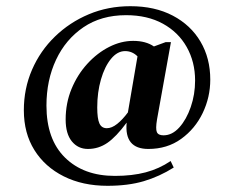

<svg xmlns="http://www.w3.org/2000/svg" viewBox="-20 -590 756 620"><path d="M327 10Q247 10 186 -20.5Q125 -51 91 -105.5Q57 -160 57 -234Q57 -304 83.5 -365Q110 -426 157.5 -472Q205 -518 267 -544Q329 -570 401 -570Q480 -570 538 -539.5Q596 -509 627.5 -455.5Q659 -402 659 -333Q659 -276 634.5 -225Q610 -174 565 -141.5Q520 -109 459 -109Q381 -109 389 -194Q355 -148 326.5 -128.5Q298 -109 264 -109Q232 -109 212 -133.5Q192 -158 192 -204Q192 -257 211 -303Q230 -349 262 -384Q294 -419 332.5 -438.5Q371 -458 410 -458Q451 -458 477 -440L515 -454H532L487 -204Q482 -174 486.5 -163.5Q491 -153 508 -153Q536 -153 559 -178.5Q582 -204 596 -244.5Q610 -285 610 -330Q610 -390 583 -438Q556 -486 506 -513.5Q456 -541 387 -541Q307 -541 249.5 -502Q192 -463 161 -397Q130 -331 130 -249Q130 -140 190 -81Q250 -22 351 -22Q407 -22 450.5 -33.5Q494 -45 531 -70L541 -49Q495 -20 444.5 -5Q394 10 327 10ZM294 -243Q294 -207 301 -191.5Q308 -176 325 -176Q341 -176 358.5 -190Q376 -204 393 -227L424 -408Q407 -425 384 -425Q359 -425 338.5 -400Q318 -375 306 -333.5Q294 -292 294 -243Z"/></svg>

Font: Spectral SC
Style: Bold
Weight: 700
Designer: Jean-Baptiste Levee
Foundry: Production Type
Version: Version 2.001